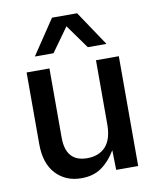

<svg xmlns="http://www.w3.org/2000/svg" viewBox="-83 -786 705 861"><g transform="rotate(-10 270.0 -356.0)"><path d="M219.2 9.8Q147 9.8 102.5 -38.1Q58.1 -85.9 58.1 -173.8V-500H162.1V-185.1Q162.1 -74.2 259.8 -74.2Q313.5 -74.2 343.8 -107.4Q374 -140.6 374 -209V-500H478V0H377.9L376 -89.8Q348.1 -43 310.8 -16.6Q273.4 9.8 219.2 9.8ZM106.9 -564 212.9 -722.2H327.1L433.1 -564H348.1L270 -672.9L191.9 -564Z"/></g></svg>

Font: TASA Orbiter Deck Medium
Style: Regular
Weight: 500
Designer: Weizhong Zhang
Version: Version 1.000;Glyphs 3.1.2 (3151)